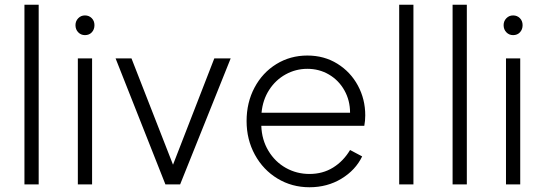

<svg xmlns="http://www.w3.org/2000/svg" viewBox="-20 -777 2294 809"><path d="M83 -757H143V0H83Z M308 -531H368V0H308ZM338 -712Q355 -712 366.5 -700.5Q378 -689 378 -671Q378 -653 367 -641Q356 -629 338 -629Q321 -629 309.5 -641Q298 -653 298 -671Q298 -688 309.5 -700Q321 -712 338 -712Z M467 -531H534L709 -83L883 -531H952L739 0H677Z M1019 -267Q1019 -345 1052.5 -408Q1086 -471 1144.5 -507Q1203 -543 1275 -543Q1346 -543 1401.5 -508.5Q1457 -474 1488 -416.5Q1519 -359 1519 -291Q1519 -268 1515 -247H1081Q1083 -188 1111 -141.5Q1139 -95 1184.5 -69.5Q1230 -44 1284 -44Q1340 -44 1383.5 -71Q1427 -98 1455 -145L1506 -118Q1478 -60 1418.5 -24Q1359 12 1284 12Q1210 12 1149.5 -24.5Q1089 -61 1054 -125Q1019 -189 1019 -267ZM1455 -302Q1455 -354 1431 -396.5Q1407 -439 1366 -463Q1325 -487 1275 -487Q1226 -487 1183.5 -463.5Q1141 -440 1114 -398Q1087 -356 1082 -302Z M1662 -757H1722V0H1662Z M1887 -757H1947V0H1887Z M2112 -531H2172V0H2112ZM2142 -712Q2159 -712 2170.5 -700.5Q2182 -689 2182 -671Q2182 -653 2171 -641Q2160 -629 2142 -629Q2125 -629 2113.5 -641Q2102 -653 2102 -671Q2102 -688 2113.5 -700Q2125 -712 2142 -712Z"/></svg>

Font: Evergrow Sans
Style: Light
Weight: 300
Foundry: 10Web
Version: Version 1.000